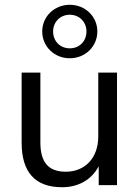

<svg xmlns="http://www.w3.org/2000/svg" viewBox="-20 -784 590 813"><path d="M243.1 8.8C322.5 8.8 385.3 -33.3 410.8 -109.8H398V0H475.5V-476.5H396.1V-205.9C396.1 -115.7 340.2 -56.9 258.8 -56.9C184.3 -56.9 151 -97.1 151 -181.4V-476.5H71.6V-180.4C71.6 -55.9 127.5 8.8 243.1 8.8ZM275.5 -537.3C341.2 -537.3 392.2 -587.3 392.2 -651C392.2 -713.7 341.2 -763.7 275.5 -763.7C209.8 -763.7 158.8 -713.7 158.8 -651C158.8 -587.3 209.8 -537.3 275.5 -537.3ZM275.5 -579.4C234.3 -579.4 204.9 -609.8 204.9 -651C204.9 -690.2 234.3 -721.6 275.5 -721.6C316.7 -721.6 346.1 -690.2 346.1 -651C346.1 -609.8 316.7 -579.4 275.5 -579.4Z"/></svg>

Font: LL Pando Sans
Style: Regular
Weight: 400
Designer: Joshua Smith
Foundry: Joshua Smith
Version: Version 1.000;Glyphs 3.2.1 (3258)